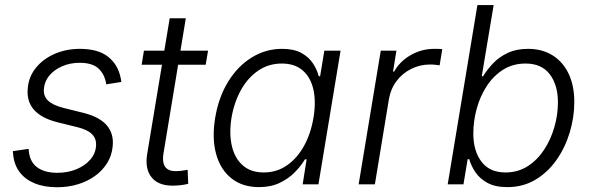

<svg xmlns="http://www.w3.org/2000/svg" viewBox="-20 -748 2398 779"><path d="M211.4 11.7Q159.2 11.7 120.6 -4.2Q82 -20 59.6 -49.8Q37.1 -79.6 33.2 -122.6Q32.7 -126.5 32.7 -128.4Q32.7 -130.4 32.2 -134.8L96.2 -144Q98.6 -94.2 128.9 -70.6Q159.2 -46.9 212.4 -46.9Q255.4 -46.9 290 -61.3Q324.7 -75.7 346.2 -100.3Q367.7 -125 369.6 -155.8Q372.1 -184.1 354.2 -202.6Q336.4 -221.2 296.4 -231.4L211.4 -252.4Q146.5 -269 116.7 -304Q86.9 -338.9 92.8 -391.6Q97.2 -438.5 126.7 -474.1Q156.2 -509.8 202.6 -529.8Q249 -549.8 304.2 -549.8Q377.9 -549.8 418.5 -517.8Q459 -485.8 469.7 -431.2Q470.7 -427.2 471.2 -423.8Q471.7 -420.4 472.2 -415.5L411.1 -405.8Q405.8 -444.3 380.9 -468.8Q356 -493.2 303.2 -493.2Q264.6 -493.2 232.4 -479.2Q200.2 -465.3 180.4 -441.7Q160.6 -418 158.2 -388.2Q155.3 -358.4 175 -339.6Q194.8 -320.8 239.7 -309.6L320.3 -289.6Q384.3 -273.4 413.6 -239Q442.9 -204.6 437 -152.8Q433.6 -116.7 414.8 -86.4Q396 -56.2 365.5 -34.2Q335 -12.2 295.7 -0.2Q256.3 11.7 211.4 11.7Z M824.2 -542.5 814.5 -485.4H554.7L564 -542.5ZM668.5 -673.8H733.9L643.6 -127.4Q636.7 -86.9 651.9 -68.8Q667 -50.8 703.6 -54.2Q710.9 -54.2 721.4 -55.9Q731.9 -57.6 741.2 -59.1L743.7 -2.4Q733.4 0.5 720 2.4Q706.5 4.4 693.4 4.9Q627.4 8.8 597.2 -25.9Q566.9 -60.5 577.1 -123Z M1030.8 11.2Q963.9 11.2 919.2 -24.2Q874.5 -59.6 856.9 -123Q839.4 -186.5 853 -270Q867.2 -354.5 906 -417.2Q944.8 -480 1001.5 -514.9Q1058.1 -549.8 1124.5 -549.8Q1172.9 -549.8 1203.1 -533Q1233.4 -516.1 1250 -490.5Q1266.6 -464.8 1273.4 -438.5H1278.8L1295.9 -542.5H1361.8L1272 0H1208L1224.1 -101.6H1217.3Q1201.2 -74.7 1175.8 -48.8Q1150.4 -22.9 1114.5 -5.9Q1078.6 11.2 1030.8 11.2ZM1049.8 -48.3Q1102.5 -48.3 1144 -76.9Q1185.5 -105.5 1213.4 -155.8Q1241.2 -206.1 1252 -271Q1262.7 -335.4 1251.5 -385Q1240.2 -434.6 1208 -462.4Q1175.8 -490.2 1123.5 -490.2Q1069.8 -490.2 1027.6 -461.4Q985.4 -432.6 957.8 -383.1Q930.2 -333.5 919.4 -271Q909.2 -207.5 920.4 -157.2Q931.6 -106.9 964.4 -77.6Q997.1 -48.3 1049.8 -48.3Z M1435.1 0 1524.9 -542.5H1588.4L1574.7 -457.5H1579.1Q1602.5 -499.5 1646.7 -524.7Q1690.9 -549.8 1741.7 -549.8Q1750 -549.8 1759 -549.6Q1768.1 -549.3 1774.4 -548.8L1763.7 -482.9Q1758.8 -483.4 1748.3 -484.9Q1737.8 -486.3 1725.1 -486.3Q1684.1 -486.3 1648.4 -468.5Q1612.8 -450.7 1589.1 -419.4Q1565.4 -388.2 1558.1 -346.7L1501 0Z M2038.1 11.2Q1989.3 11.2 1958 -5.9Q1926.8 -22.9 1909.2 -48.8Q1891.6 -74.7 1883.8 -102.1H1877.4L1860.4 0H1796.4L1917 -727.5H1982.9L1934.6 -438.5H1939.9Q1956.1 -465.3 1980.5 -491Q2004.9 -516.6 2039.8 -533.2Q2074.7 -549.8 2122.1 -549.8Q2180.2 -549.8 2222.4 -523.2Q2264.6 -496.6 2287.4 -448.2Q2310.1 -399.9 2310.1 -334.5Q2310.1 -272 2291.5 -210.4Q2272.9 -148.9 2237.8 -98.9Q2202.6 -48.8 2152.3 -18.8Q2102.1 11.2 2038.1 11.2ZM2030.8 -48.3Q2081.5 -48.3 2121.1 -73.7Q2160.6 -99.1 2188 -141.1Q2215.3 -183.1 2229.5 -233.2Q2243.7 -283.2 2243.7 -332.5Q2243.7 -402.8 2210.7 -446.5Q2177.7 -490.2 2112.3 -490.2Q2061 -490.2 2021.5 -465.3Q1981.9 -440.4 1954.8 -398.7Q1927.7 -356.9 1914.1 -306.9Q1900.4 -256.8 1900.4 -206.5Q1900.4 -135.3 1933.6 -91.8Q1966.8 -48.3 2030.8 -48.3Z"/></svg>

Font: Inter 16pt Light
Style: Italic
Weight: 300
Italic angle: -9.3988°
Version: Version 4.001;git-66647c0bb